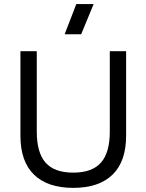

<svg xmlns="http://www.w3.org/2000/svg" viewBox="-20 -911 718 941"><path d="M598.1 -246.1Q598.1 -119.6 531.5 -54.9Q464.8 9.8 338.9 9.8Q213.4 9.8 146.7 -54.9Q80.1 -119.6 80.1 -246.1V-660.2H160.2V-266.1Q160.2 -162.6 203.4 -113.8Q246.6 -64.9 338.9 -64.9Q431.2 -64.9 474.6 -113.8Q518.1 -162.6 518.1 -266.1V-660.2H598.1ZM296.9 -743.2 354 -891.1H439L377.9 -743.2Z"/></svg>

Font: Human Sans
Style: Regular
Weight: 400
Designer: Tim Radville
Foundry: Continuum
Version: Version 1.000;FEAKit 1.0